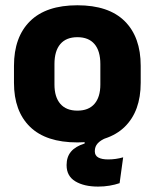

<svg xmlns="http://www.w3.org/2000/svg" viewBox="-20 -526 596 728"><path d="M352 181.5Q298.5 181.5 265.5 161.5Q232.5 141.5 232.5 100.5V99.5Q232.5 69 249.2 49Q266 29 301 18V5.5L383 -11L382.5 -3Q361.5 5.5 350.5 17.5Q339.5 29.5 339.5 47V47.5Q339.5 64 352.8 71.2Q366 78.5 390 78.5Q404.5 78.5 418.8 76.5Q433 74.5 447 70.5L433.5 168.5Q416 174.5 395.2 178Q374.5 181.5 352 181.5ZM273.5 14Q154.5 14 93.8 -45.2Q33 -104.5 33 -212V-276.5Q33 -385.5 94 -445.8Q155 -506 273.5 -506Q392 -506 452.8 -445.8Q513.5 -385.5 513.5 -276.5V-212Q513.5 -104.5 453 -45.2Q392.5 14 273.5 14ZM273.5 -106.5Q316 -106.5 338.2 -132.2Q360.5 -158 360.5 -205.5V-283Q360.5 -333 338.2 -359Q316 -385 273.5 -385Q231 -385 208.8 -359Q186.5 -333 186.5 -283V-205.5Q186.5 -158 208.8 -132.2Q231 -106.5 273.5 -106.5Z"/></svg>

Font: Anek Latin Medium
Style: Bold
Weight: 700
Version: Version 1.003